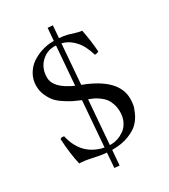

<svg xmlns="http://www.w3.org/2000/svg" viewBox="-189 -768 843 956"><g transform="rotate(-30 232.0 -289.5)"><path d="M229.5 -15.1Q245.6 -15.1 264.4 -21.2Q283.2 -27.3 302.2 -40.3Q321.3 -53.2 333.7 -77.6Q346.2 -102.1 346.2 -133.8Q346.2 -159.2 338.9 -180.2Q331.5 -201.2 321.3 -214.1Q311 -227.1 295.2 -238.5Q279.3 -250 267.3 -255.6Q255.4 -261.2 239.3 -267.1L219.2 -15.1ZM190.4 -18.1 210.9 -278.3Q183.6 -290 169.2 -296.9Q154.8 -303.7 128.2 -320.8Q101.6 -337.9 87.2 -354.2Q72.8 -370.6 60.8 -396.7Q48.8 -422.9 48.8 -453.1Q48.8 -488.8 65.7 -518.3Q82.5 -547.9 109.1 -565.9Q135.7 -584 167.5 -594Q199.2 -604 231.4 -604H236.8L242.7 -675.8L271.5 -673.8L266.1 -603Q293.5 -601.1 312 -596.2Q330.6 -591.3 347.7 -585.4Q364.7 -579.6 384.8 -577.1Q398.4 -508.3 402.3 -448.2Q395 -442.4 379.9 -441.9Q370.1 -473.6 357.4 -498Q344.7 -522.5 320.3 -544.7Q295.9 -566.9 263.7 -574.7L245.6 -346.2Q422.9 -279.3 422.9 -165Q422.9 -149.9 420.4 -132.6Q418 -115.2 405.5 -88.1Q393.1 -61 373 -40.5Q353 -20 313.5 -4.4Q273.9 11.2 221.2 11.2H217.3L210.4 97.2L181.6 94.7L188 9.8Q157.7 7.8 113.8 -2.2Q69.8 -12.2 41.5 -12.2Q26.4 -74.7 21.5 -164.1Q30.3 -168.5 31.7 -168.9Q33.2 -169.4 43.9 -167Q47.4 -151.4 52.5 -136.7Q57.6 -122.1 64.2 -109.6Q70.8 -97.2 78.9 -85.9Q86.9 -74.7 96.4 -65.4Q106 -56.2 116.7 -48.6Q127.4 -41 139.2 -35.2Q150.9 -29.3 163.8 -24.9Q176.8 -20.5 190.4 -18.1ZM217.3 -357.4 234.9 -578.6Q229 -579.1 224.1 -579.1Q180.2 -579.1 148.2 -546.6Q116.2 -514.2 116.2 -462.9Q115.7 -402.3 217.3 -357.4Z"/></g></svg>

Font: Linux Libertine Display
Style: Regular
Weight: 400
Designer: Philipp H. Poll
Foundry: Philipp H. Poll
Version: Version 5.0.9